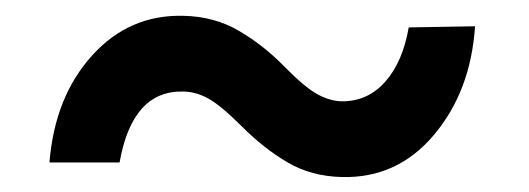

<svg xmlns="http://www.w3.org/2000/svg" viewBox="-20 -419 689 250"><path d="M598.6 -384.8Q592.8 -299.8 544.9 -243.2Q497.1 -186.5 424.8 -188.5Q385.3 -189.5 354.5 -207.5Q323.7 -225.6 295.4 -253.9Q267.1 -282.2 250.7 -291Q234.4 -299.8 218.3 -299.8Q152.3 -301.3 135.7 -207.5H44.4Q51.3 -293 99.9 -346.7Q148.4 -400.4 219.2 -398.4Q259.3 -397.5 291 -378.9Q322.8 -360.4 350.1 -332.5Q377.4 -304.7 394 -295.9Q410.6 -287.1 425.8 -287.1Q459 -287.1 481.7 -312.7Q504.4 -338.4 512.2 -383.3Z"/></svg>

Font: Roboto Medium
Style: Italic
Weight: 500
Italic angle: -12°
Designer: Google
Version: Version 2.134; 2016